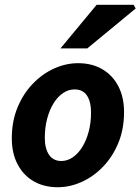

<svg xmlns="http://www.w3.org/2000/svg" viewBox="-20 -773 589 805"><path d="M222.1 12Q164.1 12 120.7 -13.3Q77.4 -38.6 53.5 -84.7Q29.5 -130.8 29.5 -192.5Q29.5 -264.4 53.4 -322.2Q77.3 -380.1 117.3 -421.7Q157.4 -463.4 206.9 -485.8Q256.4 -508.1 307.5 -508.1Q365.6 -508.1 408.9 -482.8Q452.3 -457.5 476.2 -411.4Q500.1 -365.3 500.1 -303.6Q500.1 -231.7 476.3 -173.9Q452.4 -116.1 412.3 -74.4Q372.3 -32.7 322.8 -10.4Q273.2 12 222.1 12ZM237.3 -98Q262.7 -98 285.2 -113.5Q307.7 -129 324.8 -156.5Q341.9 -184 351.8 -221Q361.7 -258 361.7 -300.9Q361.7 -346.9 344.5 -372.5Q327.3 -398.1 292.4 -398.1Q267.2 -398.1 244.6 -383Q222 -367.9 204.9 -340.4Q187.8 -313 177.9 -276Q167.9 -239 167.9 -195.2Q167.9 -150.3 185.5 -124.2Q203.1 -98 237.3 -98ZM233.5 -570 385.3 -753H540.3L548.9 -737.4L345.9 -570Z"/></svg>

Font: Source Sans 3 VF
Style: Italic
Weight: 200
Italic angle: -11°
Designer: Paul D. Hunt
Foundry: Adobe Systems Incorporated
Version: Version 3.042;hotconv 1.0.118;makeotfexe 2.5.65603